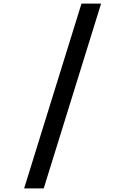

<svg xmlns="http://www.w3.org/2000/svg" viewBox="-20 -868 690 1058"><path d="M537 -848 221 170H113L429 -848Z"/></svg>

Font: Martian Mono SemiCondensed
Style: Regular
Weight: 400
Width: 4
Designer: Roman Shamin
Foundry: Evil Martians
Version: Version 1.000